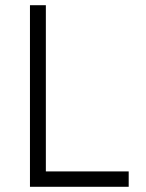

<svg xmlns="http://www.w3.org/2000/svg" viewBox="-20 -717 559 737"><path d="M474 0H95V-697H156V-59H474Z"/></svg>

Font: TitilliumText22L Lt
Style: Thin
Weight: 300
Designer: Campivisivi
Foundry: Campivisivi
Version: 1.000